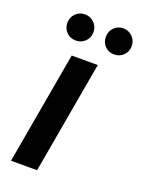

<svg xmlns="http://www.w3.org/2000/svg" viewBox="-136 -767 615 830"><g transform="rotate(20 172.0 -352.0)"><path d="M23 0 114 -517H234L143 0ZM108 -584Q82 -584 65 -601Q48 -618 48 -644Q48 -669 65 -686.5Q82 -704 108 -704Q133 -704 150.5 -686.5Q168 -669 168 -644Q168 -618 150.5 -601Q133 -584 108 -584ZM284 -584Q259 -584 242 -601Q225 -618 225 -644Q225 -669 242 -686.5Q259 -704 284 -704Q309 -704 326.5 -686.5Q344 -669 344 -644Q344 -618 326.5 -601Q309 -584 284 -584Z"/></g></svg>

Font: DM Sans 11pt SemiBold
Style: Italic
Weight: 600
Italic angle: -10°
Version: Version 4.004;gftools[0.9.30]